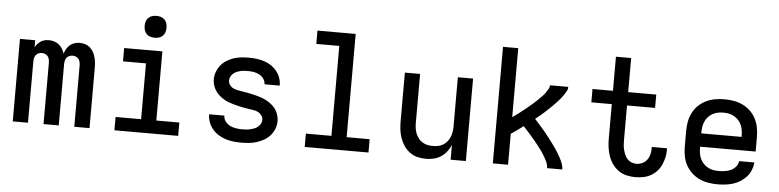

<svg xmlns="http://www.w3.org/2000/svg" viewBox="-45 -968 4890 1206"><g transform="rotate(5 2400.0 -365.5)"><path d="M58 0V-520H154V-475Q160 -487 169 -497Q178 -507 189 -514.5Q200 -522 213.5 -525Q227 -528 241 -528Q241 -528 241 -528Q241 -528 241 -528Q257 -528 273.5 -523Q290 -518 303 -507.5Q316 -497 325 -482.5Q334 -468 339 -452Q344 -468 352.5 -482.5Q361 -497 373.5 -507.5Q386 -518 402 -523Q418 -528 435 -528Q435 -528 435 -528Q435 -528 435 -528Q452 -528 468.5 -523Q485 -518 498 -507Q511 -496 519.5 -481.5Q528 -467 533 -450.5Q538 -434 540 -417Q542 -400 542 -384V0H446V-384Q446 -395 444 -406Q442 -417 435.5 -426Q429 -435 418.5 -439.5Q408 -444 397 -444Q386 -444 375.5 -439.5Q365 -435 358.5 -426Q352 -417 350 -406Q348 -395 348 -384V0H252V-384Q252 -395 250 -406Q248 -417 241.5 -426Q235 -435 224.5 -439.5Q214 -444 203 -444Q192 -444 181.5 -439.5Q171 -435 164.5 -426Q158 -417 156 -406Q154 -395 154 -384V0Z M699 0V-84H860V-436H715V-520H956V-84H1101V0ZM900 -601Q886 -601 872.5 -605Q859 -609 849 -619Q839 -629 835 -642.5Q831 -656 831 -670Q831 -684 835 -697.5Q839 -711 849 -721Q859 -731 872.5 -735Q886 -739 900 -739Q914 -739 927.5 -735Q941 -731 951 -721Q961 -711 965 -697.5Q969 -684 969 -670Q969 -656 965 -642.5Q961 -629 951 -619Q941 -609 927.5 -605Q914 -601 900 -601Z M1498 8Q1473 8 1448 5Q1423 2 1399.5 -5.5Q1376 -13 1354.5 -26.5Q1333 -40 1317 -59Q1301 -78 1292 -102Q1283 -126 1283 -151Q1283 -151 1283 -151.5Q1283 -152 1283 -152H1379Q1379 -132 1391.5 -115.5Q1404 -99 1421.5 -90.5Q1439 -82 1459 -79Q1479 -76 1498 -76Q1511 -76 1524 -77Q1537 -78 1549.5 -81Q1562 -84 1574 -88.5Q1586 -93 1596 -101.5Q1606 -110 1612.5 -121.5Q1619 -133 1619 -146Q1619 -161 1609 -174.5Q1599 -188 1585 -194.5Q1571 -201 1555.5 -203Q1540 -205 1524.5 -207.5Q1509 -210 1493.5 -213Q1478 -216 1463 -219.5Q1448 -223 1433 -227Q1418 -231 1403 -236.5Q1388 -242 1374.5 -249.5Q1361 -257 1348.5 -266.5Q1336 -276 1325.5 -288Q1315 -300 1308 -313.5Q1301 -327 1297 -342.5Q1293 -358 1293 -374Q1293 -398 1301.5 -421Q1310 -444 1325.5 -463Q1341 -482 1362 -495Q1383 -508 1406 -515.5Q1429 -523 1453 -525.5Q1477 -528 1502 -528Q1526 -528 1550 -525Q1574 -522 1597.5 -514.5Q1621 -507 1641.5 -493.5Q1662 -480 1677.5 -461Q1693 -442 1701 -418.5Q1709 -395 1709 -371Q1709 -371 1709 -371Q1709 -371 1709 -370Q1709 -370 1709 -370Q1709 -370 1709 -370H1613Q1613 -389 1601.5 -405Q1590 -421 1573.5 -429.5Q1557 -438 1538.5 -441Q1520 -444 1502 -444Q1489 -444 1477 -443Q1465 -442 1453 -439Q1441 -436 1429.5 -431Q1418 -426 1409 -417.5Q1400 -409 1394.5 -398Q1389 -387 1389 -375Q1389 -359 1398.5 -346Q1408 -333 1422.5 -326.5Q1437 -320 1452.5 -317.5Q1468 -315 1483.5 -312.5Q1499 -310 1514 -307Q1529 -304 1544.5 -300.5Q1560 -297 1575 -293Q1590 -289 1604.5 -283.5Q1619 -278 1633 -270.5Q1647 -263 1659.5 -253.5Q1672 -244 1682.5 -232.5Q1693 -221 1700 -207Q1707 -193 1711 -177.5Q1715 -162 1715 -147Q1715 -122 1706 -98.5Q1697 -75 1680.5 -56Q1664 -37 1642 -24.5Q1620 -12 1596.5 -4.5Q1573 3 1548 5.5Q1523 8 1498 8Z M1899 0V-84H2060V-651H1915V-735H2156V-84H2301V0Z M2663 8Q2636 8 2610 1.5Q2584 -5 2562.5 -20.5Q2541 -36 2525.5 -58.5Q2510 -81 2501 -106Q2492 -131 2488.5 -157Q2485 -183 2485 -210V-520H2581V-210Q2581 -193 2583.5 -176Q2586 -159 2592.5 -143.5Q2599 -128 2609.5 -114.5Q2620 -101 2634.5 -92Q2649 -83 2666 -79.5Q2683 -76 2700 -76Q2717 -76 2734 -79.5Q2751 -83 2765.5 -92Q2780 -101 2790.5 -114.5Q2801 -128 2807.5 -143.5Q2814 -159 2816.5 -176Q2819 -193 2819 -210V-520H2915V0H2819V-92Q2809 -70 2793.5 -50Q2778 -30 2757 -16.5Q2736 -3 2711.5 2.5Q2687 8 2663 8Z M3085 0V-735H3181V-300Q3192 -307 3202.5 -315Q3213 -323 3223.5 -331Q3234 -339 3244.5 -347Q3255 -355 3265 -363.5Q3275 -372 3285.5 -380.5Q3296 -389 3305.5 -397.5Q3315 -406 3324.5 -415Q3334 -424 3343.5 -433.5Q3353 -443 3362 -452.5Q3371 -462 3378.5 -473Q3386 -484 3393 -495.5Q3400 -507 3400 -520H3515Q3515 -520 3515 -520Q3515 -520 3515 -520Q3515 -505 3511.5 -499Q3508 -493 3503.5 -485Q3499 -477 3494 -469.5Q3489 -462 3483.5 -454.5Q3478 -447 3472 -440Q3466 -433 3460 -426.5Q3454 -420 3447.5 -413Q3441 -406 3434.5 -399.5Q3428 -393 3421.5 -386.5Q3415 -380 3408.5 -374Q3402 -368 3395 -361.5Q3388 -355 3381.5 -349Q3375 -343 3368 -337Q3361 -331 3354 -325Q3347 -319 3339.5 -313.5Q3332 -308 3325 -302Q3338 -288 3350 -274.5Q3362 -261 3374 -247Q3386 -233 3397.5 -219Q3409 -205 3420 -190.5Q3431 -176 3442 -161.5Q3453 -147 3463.5 -132Q3474 -117 3483.5 -101.5Q3493 -86 3501.5 -69.5Q3510 -53 3516.5 -35.5Q3523 -18 3523 0H3427Q3427 -19 3419 -37Q3411 -55 3401.5 -71.5Q3392 -88 3381 -103.5Q3370 -119 3358 -134Q3346 -149 3334 -164Q3322 -179 3309.5 -193Q3297 -207 3284 -221.5Q3271 -236 3258 -250Q3239 -236 3220 -222Q3201 -208 3181 -195V0Z M3983 8Q3955 8 3927.5 1.5Q3900 -5 3877 -21.5Q3854 -38 3838 -61Q3822 -84 3813 -110.5Q3804 -137 3800.5 -164.5Q3797 -192 3797 -220V-436H3668V-520H3797V-735H3893V-520H4070V-436H3893V-220Q3893 -204 3894 -188.5Q3895 -173 3899 -157.5Q3903 -142 3909 -127Q3915 -112 3926 -100Q3937 -88 3952 -82Q3967 -76 3983 -76Q4002 -76 4020.5 -84.5Q4039 -93 4050.5 -109Q4062 -125 4066.5 -144.5Q4071 -164 4071 -184Q4071 -185 4071 -187Q4071 -189 4071 -190H4166Q4167 -187 4167 -184.5Q4167 -182 4167 -179Q4167 -155 4161.5 -130.5Q4156 -106 4145.5 -83.5Q4135 -61 4117.5 -42.5Q4100 -24 4078.5 -12.5Q4057 -1 4032 3.5Q4007 8 3983 8Z M4503 8Q4473 8 4443.5 3Q4414 -2 4387 -14.5Q4360 -27 4338 -48Q4316 -69 4302 -95Q4288 -121 4282.5 -150.5Q4277 -180 4277 -210V-310Q4277 -340 4282.5 -369Q4288 -398 4301.5 -424.5Q4315 -451 4336.5 -471.5Q4358 -492 4385 -505Q4412 -518 4441 -523Q4470 -528 4500 -528Q4530 -528 4559 -523Q4588 -518 4615 -505Q4642 -492 4663.5 -471.5Q4685 -451 4698.5 -424.5Q4712 -398 4717.5 -369Q4723 -340 4723 -310V-218H4373V-210Q4373 -192 4376 -174.5Q4379 -157 4386.5 -141Q4394 -125 4406.5 -112Q4419 -99 4434.5 -90.5Q4450 -82 4467.5 -79Q4485 -76 4503 -76Q4522 -76 4541.5 -79Q4561 -82 4579 -90Q4597 -98 4610 -114Q4623 -130 4625 -149H4721Q4719 -124 4709.5 -100.5Q4700 -77 4683.5 -58.5Q4667 -40 4646 -26.5Q4625 -13 4601 -5.5Q4577 2 4552 5Q4527 8 4503 8ZM4627 -302V-310Q4627 -328 4624 -345Q4621 -362 4614 -378Q4607 -394 4595 -407Q4583 -420 4567.5 -428.5Q4552 -437 4535 -440.5Q4518 -444 4500 -444Q4482 -444 4465 -440.5Q4448 -437 4432.5 -428.5Q4417 -420 4405 -407Q4393 -394 4386 -378Q4379 -362 4376 -345Q4373 -328 4373 -310V-302Z"/></g></svg>

Font: Zed Mono Medium Extended
Style: Regular
Weight: 500
Width: 7
Monospace: yes
Designer: Belleve Invis
Foundry: Belleve Invis
Version: Version 1.0.0; ttfautohint (v1.8.4)